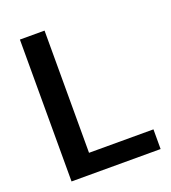

<svg xmlns="http://www.w3.org/2000/svg" viewBox="-131 -808 803 904"><g transform="rotate(-20 270.5 -355.5)"><path d="M195.8 -98.6H518.6V0H72.3V-710.9H195.8Z"/></g></svg>

Font: Roboto Medium
Style: Regular
Weight: 500
Designer: Google
Version: Version 2.134; 2016; ttfautohint (v1.6)